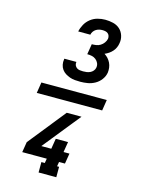

<svg xmlns="http://www.w3.org/2000/svg" viewBox="-147 -940 894 1194"><g transform="rotate(15 300.0 -342.5)"><path d="M327 -442Q310 -442 292.5 -443.5Q275 -445 259.5 -450.5Q244 -456 230.5 -464.5Q217 -473 207.5 -486Q198 -499 194.5 -516Q191 -533 194 -550Q194 -551 194 -552Q194 -553 195 -555H272Q272 -554 272 -553.5Q272 -553 272 -553Q270 -542 274.5 -532.5Q279 -523 287 -517.5Q295 -512 305.5 -510.5Q316 -509 327 -509Q338 -509 349.5 -510.5Q361 -512 372 -517Q383 -522 391 -531.5Q399 -541 401 -552Q404 -568 398 -581.5Q392 -595 380.5 -604Q369 -613 354.5 -616Q340 -619 325 -619L336 -686Q350 -686 364 -688Q378 -690 391 -698Q404 -706 413 -718.5Q422 -731 425 -745Q426 -755 423 -764Q420 -773 413 -778.5Q406 -784 397 -786Q388 -788 378 -788Q367 -788 356.5 -785.5Q346 -783 336.5 -777Q327 -771 320.5 -761.5Q314 -752 312 -741H234Q239 -765 251.5 -787.5Q264 -810 284.5 -826Q305 -842 329.5 -848.5Q354 -855 378 -855Q404 -855 429 -849Q454 -843 472 -827Q490 -811 498 -786.5Q506 -762 501 -736Q499 -722 493 -708.5Q487 -695 477 -683.5Q467 -672 454.5 -663.5Q442 -655 428 -649Q441 -641 451.5 -629.5Q462 -618 469 -603.5Q476 -589 478 -573Q480 -557 478 -541Q474 -517 458.5 -496Q443 -475 420.5 -462.5Q398 -450 374 -446Q350 -442 327 -442ZM337 170H223V103H245L250 74H92L103 7L296 -234H391L197 7H261L272 -60H351L340 7H378L367 74H329L324 103H337ZM84 -305 95 -375H516L505 -305Z"/></g></svg>

Font: Iosevka Curly Slab SmBdEx
Style: Italic
Weight: 600
Width: 7
Italic angle: -9°
Monospace: yes
Designer: Belleve Invis
Foundry: Belleve Invis
Version: Version 11.1.0; ttfautohint (v1.8.3)